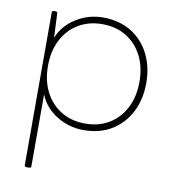

<svg xmlns="http://www.w3.org/2000/svg" viewBox="-81 -572 767 860"><g transform="rotate(10 302.5 -142.0)"><path d="M96 218Q88 218 88 210V-484Q88 -492 96 -492H105Q113 -492 113 -484L118 -374Q141 -432 197 -467Q253 -502 319 -502Q393 -502 447 -469Q501 -436 530.5 -378Q560 -320 560 -246Q560 -172 530.5 -114Q501 -56 447 -23Q393 10 319 10Q253 10 197 -24.5Q141 -59 118 -117V210Q118 218 110 218ZM321 -20Q383 -20 429.5 -48Q476 -76 502.5 -127Q529 -178 529 -246Q529 -314 502.5 -365Q476 -416 429.5 -444Q383 -472 321 -472Q260 -472 213 -444Q166 -416 139.5 -365Q113 -314 113 -246Q113 -178 139.5 -127Q166 -76 213 -48Q260 -20 321 -20Z"/></g></svg>

Font: LINE Seed Sans Thin
Style: Regular
Weight: 250
Designer: LINE VX Design & Dalton Maag Ltd & Sandoll Inc
Foundry: Dalton Maag Ltd
Version: Version 1.003